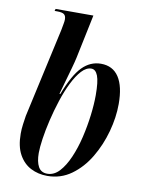

<svg xmlns="http://www.w3.org/2000/svg" viewBox="-86 -821 672 891"><g transform="rotate(10 250.0 -375.0)"><path d="M199 10Q156 10 121 -8Q86 -26 65 -64Q44 -102 44 -162Q44 -184 47 -206Q50 -228 53 -247L146 -668Q149 -685 151.5 -698Q154 -711 154 -719Q154 -736 145 -743Q136 -750 113 -750H100L103 -760H281L238 -554Q234 -535 224.5 -501Q215 -467 205 -432Q195 -397 189 -375H193Q229 -469 267 -507.5Q305 -546 355 -546Q411 -546 439.5 -502.5Q468 -459 468 -376Q468 -313 449.5 -245.5Q431 -178 396.5 -120Q362 -62 312 -26Q262 10 199 10ZM197 0Q229 0 254 -27Q279 -54 298.5 -99Q318 -144 330.5 -197Q343 -250 349.5 -302.5Q356 -355 356 -398Q356 -462 345.5 -489Q335 -516 315 -516Q291 -516 269 -492Q247 -468 227.5 -428.5Q208 -389 192.5 -341.5Q177 -294 165.5 -245.5Q154 -197 148 -155.5Q142 -114 142 -88Q142 -47 155 -23.5Q168 0 197 0Z"/></g></svg>

Font: Noto Serif Display ExtraCondensed SemiBold
Style: Italic
Weight: 600
Width: 2
Italic angle: -12°
Designer: Monotype Design Team
Foundry: Monotype Imaging Inc.
Version: Version 2.009